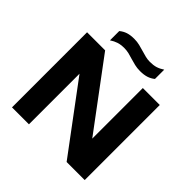

<svg xmlns="http://www.w3.org/2000/svg" viewBox="-233 -1139 1338 1338"><g transform="rotate(45 436.0 -470.0)"><path d="M78 0V-740H256L627.5 -241.5V-740H794.5V0H616.5L245 -498.5V0ZM530 -809.5Q501 -809.5 476.2 -815.5Q451.5 -821.5 428 -828.5Q406.5 -835.5 384.8 -840.8Q363 -846 339 -846Q305.5 -846 280.8 -838Q256 -830 230.5 -813V-904.5Q252.5 -923 279.2 -931.8Q306 -940.5 343 -940.5Q372 -940.5 396.8 -934.2Q421.5 -928 445 -921Q466.5 -914.5 488.2 -909Q510 -903.5 534 -903.5Q567.5 -903.5 592.2 -911.2Q617 -919 642.5 -936V-844.5Q620.5 -826.5 593.8 -818Q567 -809.5 530 -809.5Z"/></g></svg>

Font: Encode Sans Exp
Style: Bold
Weight: 700
Width: 7
Designer: Multiple Designers
Foundry: Impallari Type
Version: Version 3.002; ttfautohint (v1.8.3) -l 8 -r 50 -G 200 -x 14 